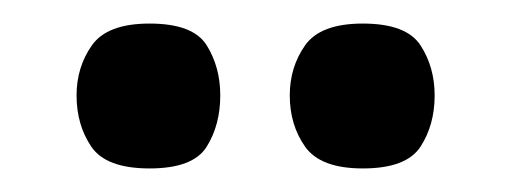

<svg xmlns="http://www.w3.org/2000/svg" viewBox="-20 -601 434 163"><path d="M107 -458Q70 -458 57.5 -476.5Q45 -495 45 -520Q45 -544 58 -562.5Q71 -581 107 -581Q144 -581 155.5 -562.5Q167 -544 167 -520Q167 -495 155.5 -476.5Q144 -458 107 -458ZM288 -458Q252 -458 239 -476.5Q226 -495 226 -520Q226 -544 239 -562.5Q252 -581 288 -581Q325 -581 337 -562.5Q349 -544 349 -520Q349 -495 337 -476.5Q325 -458 288 -458Z"/></svg>

Font: Darker Grotesque
Style: Bold
Weight: 700
Designer: Gabriel Lam
Foundry: TypeRant
Version: Version 1.000;gftools[0.9.28]